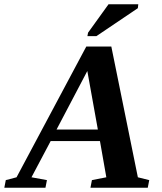

<svg xmlns="http://www.w3.org/2000/svg" viewBox="-72 -878 759 898"><path d="M147.5 -35.6 140.6 0H-51.8L-44.9 -35.6L5.4 -48.8L331.5 -660.2H448.7L572.8 -48.8L626 -35.6L619.1 0H351.1L357.9 -35.6L425.3 -48.8L395.5 -218.3H165L75.2 -48.8ZM336.4 -545.9 192.4 -272H385.7ZM336.9 -709 339.8 -725.1 435.5 -857.9H574.7L572.8 -839.8L378.9 -709Z"/></svg>

Font: Tinos
Style: Bold Italic
Weight: 700
Italic angle: -16.333°
Designer: Steve Matteson
Foundry: Monotype Imaging Inc.
Version: Version 1.23